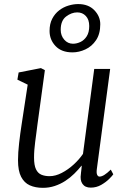

<svg xmlns="http://www.w3.org/2000/svg" viewBox="-20 -892 616 922"><path d="M186 10Q150 10 123.2 -2Q96.5 -14 81.5 -42.8Q66.5 -71.5 66.5 -122.5Q66.5 -140 67.8 -160.8Q69 -181.5 71.8 -204.8Q74.5 -228 77.5 -251.2Q80.5 -274.5 84 -295.5L113 -485.5L63.5 -509.5L69.5 -544L176.5 -565L195.5 -555L159.5 -291.5Q157 -270.5 154.2 -250.2Q151.5 -230 149 -211Q146.5 -192 145 -173Q143.5 -154 143.5 -135.5Q143.5 -98.5 152.8 -79.2Q162 -60 178.8 -53Q195.5 -46 218 -46Q246.5 -46 276.8 -61.8Q307 -77.5 333.8 -102Q360.5 -126.5 378.5 -153L432.5 -561H509L445 -80Q442.5 -61.5 446.5 -52.8Q450.5 -44 458 -44Q468 -44 481 -52Q494 -60 512 -77.5L524 -55Q520 -48.5 504.5 -33Q489 -17.5 466 -4.2Q443 9 415.5 9Q388.5 9 376 -9Q363.5 -27 368.5 -57Q368.5 -58.5 369 -62.8Q369.5 -67 370.2 -72.8Q371 -78.5 371.5 -84.5Q372 -90.5 372.5 -95.5L371.5 -96.5Q356 -77 336.5 -57.8Q317 -38.5 293.5 -23.2Q270 -8 243 1Q216 10 186 10ZM328 -640.5Q275.5 -640.5 246.8 -670.8Q218 -701 218 -743.5Q218 -777.5 230.8 -802Q243.5 -826.5 264 -842.2Q284.5 -858 308.8 -865.2Q333 -872.5 355.5 -872.5Q404.5 -872.5 433 -843Q461.5 -813.5 461.5 -775.5Q461.5 -729 441.2 -699Q421 -669 390.2 -654.8Q359.5 -640.5 328 -640.5ZM330.5 -682Q348.5 -682 366.5 -690.5Q384.5 -699 396.5 -717.8Q408.5 -736.5 408.5 -767Q408.5 -798 392.2 -815.2Q376 -832.5 351 -832.5Q323.5 -832.5 297.5 -812.8Q271.5 -793 271.5 -749Q271.5 -721 288.5 -701.5Q305.5 -682 330.5 -682Z"/></svg>

Font: Merriweather 20pt Light
Style: Italic
Weight: 300
Italic angle: -7.8°
Version: Version 2.101